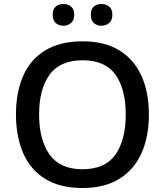

<svg xmlns="http://www.w3.org/2000/svg" viewBox="-20 -932 826 962"><path d="M726 -358Q726 -247 689 -164.5Q652 -82 578 -36Q504 10 393 10Q280 10 206 -36Q132 -82 96 -165Q60 -248 60 -359Q60 -469 96 -551.5Q132 -634 206.5 -679.5Q281 -725 394 -725Q504 -725 578 -679.5Q652 -634 689 -551.5Q726 -469 726 -358ZM176 -358Q176 -231 228.5 -157.5Q281 -84 393 -84Q507 -84 558.5 -157.5Q610 -231 610 -358Q610 -486 558.5 -558Q507 -630 394 -630Q281 -630 228.5 -558Q176 -486 176 -358ZM244 -858Q244 -887 259.5 -899.5Q275 -912 298 -912Q319 -912 335.5 -899.5Q352 -887 352 -858Q352 -830 335.5 -816.5Q319 -803 298 -803Q275 -803 259.5 -816.5Q244 -830 244 -858ZM435 -858Q435 -887 450.5 -899.5Q466 -912 488 -912Q510 -912 526.5 -899.5Q543 -887 543 -858Q543 -830 526.5 -816.5Q510 -803 488 -803Q466 -803 450.5 -816.5Q435 -830 435 -858Z"/></svg>

Font: Noto Kufi Arabic Medium
Style: Regular
Weight: 500
Designer: Monotype Design Team, David Williams, Khaled Hosny
Foundry: Google LLC
Version: Version 2.109; ttfautohint (v1.8.4.7-5d5b)